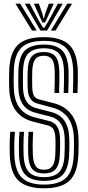

<svg xmlns="http://www.w3.org/2000/svg" viewBox="-20 -1010 474 1039"><path d="M218 9Q126.4 9 81.4 -31.3Q36.5 -71.7 32.9 -171.1Q32.2 -188.4 32.2 -212.4Q32.1 -236.4 33 -259.5Q33.9 -282.5 36.1 -296.7H60.9Q59.2 -282.7 58.1 -262.8Q57.1 -242.9 57 -219.5Q57 -196.2 57.8 -171.9Q61.1 -84.6 99 -47.9Q136.8 -11.1 218 -11.1Q300.4 -11.1 338.1 -48.3Q375.8 -85.4 379 -172.1Q379.6 -188.2 380 -202.3Q380.3 -216.3 380.4 -230.9Q380.4 -245.5 379.8 -263.3Q377.3 -333 347.7 -373.1Q318.1 -413.2 264 -427.6L183 -449.5Q166.2 -454.1 154.5 -464.2Q142.8 -474.3 136.5 -492Q130.3 -509.7 129.5 -536.9Q128.8 -559.2 128.9 -580.9Q129 -602.7 129.7 -627.4Q131.5 -681.5 152 -705Q172.6 -728.5 217.8 -728.5Q259.9 -728.5 279.4 -705.2Q298.9 -681.9 301.1 -626.6Q301.9 -606.1 301.4 -572.2Q300.9 -538.2 299.7 -506.8H274.7Q275.9 -537.9 276.4 -572.6Q276.9 -607.3 276.3 -624.7Q274.5 -673.6 260 -691Q245.5 -708.4 217.8 -708.4Q184.5 -708.4 170.3 -688.9Q156.1 -669.3 154.4 -624.9Q153.8 -600 153.9 -577.6Q154.1 -555.2 154.4 -537.7Q155.1 -516.5 159 -503.2Q163 -490 170.5 -482.9Q178 -475.8 189.2 -472.8L269.8 -451.9Q333.5 -435.5 367.7 -388.9Q401.8 -342.3 404.8 -264.4Q405.3 -248.9 405.3 -234.1Q405.3 -219.2 405 -203.8Q404.6 -188.4 404 -171Q400 -74 356.4 -32.5Q312.9 9 218 9ZM218 -31.2Q150.2 -31.2 118 -63.2Q85.8 -95.2 82.8 -172.9Q82.1 -193.1 82.2 -216.7Q82.3 -240.2 83 -261.6Q83.8 -283.1 85.4 -296.7H110.2Q108.8 -282 107.9 -262.8Q107 -243.6 106.9 -220.8Q106.9 -198.1 107.7 -172.8Q110.2 -107.4 136 -79.4Q161.8 -51.3 218 -51.3Q274.8 -51.3 300.7 -79.6Q326.6 -107.9 329.1 -172.8Q329.9 -191.5 330.1 -205.5Q330.4 -219.5 330.4 -232.7Q330.5 -245.9 329.9 -261.3Q328.7 -296.3 319.5 -320.2Q310.3 -344.1 293.5 -358.5Q276.6 -373 252.4 -379.1L170.3 -400.3Q143.4 -407.3 123.4 -423.2Q103.5 -439.2 92.1 -466.8Q80.8 -494.4 79.5 -535.5Q79.1 -551.6 79 -567.1Q78.9 -582.6 79.1 -598Q79.3 -613.4 79.7 -628.5Q82.5 -705.4 115.3 -737.1Q148.2 -768.8 217.8 -768.8Q286.3 -768.8 317.2 -736.1Q348.2 -703.4 351 -627.9Q351.8 -607.5 351.3 -572.4Q350.8 -537.3 349.4 -506.8H324.6Q325.8 -535 326.4 -570Q327 -604.9 326.1 -628Q323.6 -692.8 298.4 -720.7Q273.2 -748.7 217.8 -748.7Q163 -748.7 135 -722.6Q107.1 -696.5 104.7 -628.2Q103.9 -602.4 103.9 -580.5Q103.9 -558.6 104.5 -536.1Q105.5 -502.5 114 -479.9Q122.5 -457.2 138.3 -443.8Q154.1 -430.4 176.6 -424.6L258.2 -403.5Q304 -391.8 328.4 -357.2Q352.7 -322.6 354.8 -262.3Q355.4 -247.5 355.5 -234.6Q355.5 -221.8 355.2 -207.4Q354.8 -193.1 354 -173.1Q351.2 -98.4 320.1 -64.8Q289.1 -31.2 218 -31.2ZM218 -71.5Q175.1 -71.5 154.9 -94.9Q134.8 -118.4 132.7 -174.8Q132.1 -196.4 132 -218.2Q132 -240 132.8 -260.1Q133.6 -280.1 134.7 -296.7H159.5Q158.3 -277.3 157.5 -258.3Q156.7 -239.3 156.8 -219Q156.8 -198.6 157.7 -175.4Q159.3 -133.8 172 -112.7Q184.6 -91.6 218 -91.6Q249.2 -91.6 263.5 -111.2Q277.7 -130.7 279.3 -176.4Q280.1 -195.6 280.3 -209.4Q280.5 -223.1 280.4 -234.8Q280.4 -246.6 280 -259.7Q279.3 -282.8 274.6 -297.3Q269.9 -311.8 261.4 -319.7Q252.9 -327.7 240.5 -330.7L157.9 -352Q117.4 -362.4 89.3 -385.9Q61.1 -409.4 46.1 -446.3Q31.1 -483.2 29.6 -533.8Q28.9 -560 29 -583.2Q29.2 -606.4 29.9 -630Q33.4 -725.1 76.7 -767.1Q120 -809 217.8 -809Q309.5 -809 353.3 -768.5Q397.1 -728 401 -629.8Q401.6 -609.7 401.2 -572.8Q400.7 -535.9 399.3 -506.8H374.4Q375.9 -538.8 376.3 -573.7Q376.7 -608.5 376 -628.9Q372.8 -715.4 335.6 -752.2Q298.4 -788.9 217.8 -788.9Q134 -788.9 96 -752.2Q58 -715.5 54.8 -629.3Q54 -601 54 -579.3Q54 -557.5 54.6 -534.6Q56 -490 68.8 -457.8Q81.6 -425.6 105.5 -405.4Q129.5 -385.1 164.1 -376.1L246.6 -354.8Q264.5 -350.4 277.1 -339.5Q289.7 -328.6 296.8 -309.4Q303.9 -290.2 304.9 -260.5Q305.5 -245.4 305.5 -233.3Q305.4 -221.1 305.2 -207.7Q304.9 -194.4 304.1 -175.2Q301.9 -119.6 282.1 -95.5Q262.4 -71.5 218 -71.5ZM63.5 -990.3H89.5L178.3 -844.8H153.2ZM113.8 -990.3H140.6L192.2 -894.4L213.4 -860H220.2L241.3 -894.2L293 -990.3H319.7L234.9 -844.8H198.7ZM163.3 -990.3H190.1L210.9 -930.8L215 -911.4H218.6L222.9 -930.8L244.3 -990.3H271L237.2 -916.8L223.6 -888.3H209.9L196.4 -916.8ZM344.1 -990.3H370L280.4 -844.8H255.2Z"/></svg>

Font: Big Shoulders Inline Display SC Thin
Style: Regular
Weight: 100
Designer: Patric King
Foundry: XO Type Co
Version: Version 2.002